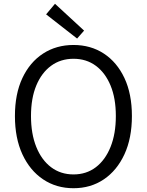

<svg xmlns="http://www.w3.org/2000/svg" viewBox="-20 -983 777 1016"><path d="M369 13Q278 13 208 -34Q138 -81 98.5 -166.5Q59 -252 59 -369Q59 -486 98.5 -570Q138 -654 208 -699.5Q278 -745 369 -745Q460 -745 529.5 -699.5Q599 -654 638.5 -570Q678 -486 678 -369Q678 -252 638.5 -166.5Q599 -81 529.5 -34Q460 13 369 13ZM369 -60Q437 -60 487 -98Q537 -136 565 -205.5Q593 -275 593 -369Q593 -463 565 -530.5Q537 -598 487 -635Q437 -672 369 -672Q301 -672 250.5 -635Q200 -598 172 -530.5Q144 -463 144 -369Q144 -275 172 -205.5Q200 -136 250.5 -98Q301 -60 369 -60ZM388 -779 224 -907 271 -963 425 -821Z"/></svg>

Font: Source Han Sans SC Normal
Style: Regular
Weight: 350
Designer: Ryoko NISHIZUKA 西塚涼子 (kana, bopomofo & ideographs); Paul D. Hunt (Latin, Greek & Cyrillic); Sandoll Communications 산돌커뮤니
Foundry: Adobe
Version: Version 2.004;hotconv 1.0.118;makeotfexe 2.5.65603